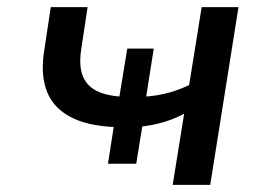

<svg xmlns="http://www.w3.org/2000/svg" viewBox="-20 -517 751 537"><path d="M463 0 495 -199Q462 -181 423 -171.5Q384 -162 348 -161L381 -182L361 -59H282L301 -181L327 -161Q238 -161 185 -186Q132 -211 112.5 -258Q93 -305 103 -371L122 -497H225L207 -378Q200 -331 212.5 -302Q225 -273 257.5 -259.5Q290 -246 343 -246L312 -235L336 -381H410L387 -235L362 -246Q401 -246 437 -254Q473 -262 509 -279L544 -497H647L568 0Z"/></svg>

Font: Nunito Sans 7pt SemiExpanded Medium
Style: Italic
Weight: 500
Width: 6
Italic angle: -9°
Designer: Vernon Adams
Foundry: Vernon Adams
Version: Version 3.101;gftools[0.9.27]